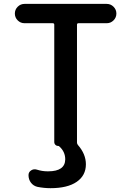

<svg xmlns="http://www.w3.org/2000/svg" viewBox="-20 -774 674 990"><path d="M240.2 196.3Q207 196.3 172.9 189.5Q152.3 184.6 139.6 168Q127 151.4 127 128.9Q127 113.3 140.6 104.5Q154.3 95.7 169.9 100.6Q197.3 109.4 224.6 109.4Q226.6 109.4 228.5 109.4Q315.4 109.4 316.4 47.9Q316.4 7.8 285.2 -19.5Q283.2 -21.5 280.3 -21.5Q271.5 -21.5 265.6 -27.3Q259.8 -33.2 259.8 -42V-646.5Q259.8 -654.3 252 -654.3H106.4Q85.9 -654.3 71.3 -668.9Q56.6 -683.6 56.6 -704.1Q56.6 -724.6 71.3 -739.3Q85.9 -753.9 106.4 -753.9H530.3Q550.8 -753.9 565.4 -739.3Q580.1 -724.6 580.1 -704.1Q580.1 -683.6 565.4 -668.9Q550.8 -654.3 530.3 -654.3H384.8Q377 -654.3 377 -646.5V-39.1Q377 -32.2 381.8 -26.4Q422.9 20.5 422.9 73.2Q422.9 130.9 375.5 163.6Q328.1 196.3 240.2 196.3Z"/></svg>

Font: Gen Jyuu Gothic P Medium
Style: Regular
Weight: 500
Designer: [Source Han Sans]
Ryoko NISHIZUKA  (kana & ideographs); Paul D. Hunt (Latin, Greek & Cyrillic); Wenlong ZHANG  (bopomofo
Version: Version 1.002.20150607